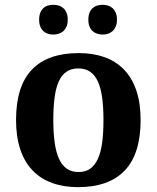

<svg xmlns="http://www.w3.org/2000/svg" viewBox="-20 -770 653 800"><path d="M565.9 -270Q565.9 -128.9 499.8 -59.6Q433.6 9.8 305.2 9.8Q245.1 9.8 197.3 -7.6Q149.4 -24.9 116 -59.6Q82.5 -94.2 64.7 -147Q46.9 -199.7 46.9 -270Q46.9 -411.1 113 -480Q179.2 -548.8 308.1 -548.8Q368.2 -548.8 415.8 -531.7Q463.4 -514.6 496.8 -480Q530.3 -445.3 548.1 -392.8Q565.9 -340.3 565.9 -270ZM202.1 -270Q202.1 -216.8 207.8 -176.3Q213.4 -135.7 225.8 -108.4Q238.3 -81.1 258.3 -67.1Q278.3 -53.2 307.1 -53.2Q335.9 -53.2 355.7 -67.1Q375.5 -81.1 387.9 -108.4Q400.4 -135.7 405.8 -176.3Q411.1 -216.8 411.1 -270Q411.1 -323.7 405.5 -364Q399.9 -404.3 387.5 -431.2Q375 -458 355 -471.4Q335 -484.9 306.2 -484.9Q277.3 -484.9 257.3 -471.4Q237.3 -458 225.1 -431.2Q212.9 -404.3 207.5 -364Q202.1 -323.7 202.1 -270ZM143.1 -688Q143.1 -705.1 147.9 -717Q152.8 -729 160.9 -736.3Q168.9 -743.7 179.7 -746.8Q190.4 -750 202.1 -750Q213.9 -750 224.6 -746.8Q235.4 -743.7 243.7 -736.3Q252 -729 257.1 -717Q262.2 -705.1 262.2 -688Q262.2 -671.4 257.1 -659.4Q252 -647.5 243.7 -640.1Q235.4 -632.8 224.6 -629.4Q213.9 -626 202.1 -626Q190.4 -626 179.7 -629.4Q168.9 -632.8 160.9 -640.1Q152.8 -647.5 147.9 -659.4Q143.1 -671.4 143.1 -688ZM348.1 -688Q348.1 -705.1 353 -717Q357.9 -729 366.2 -736.3Q374.5 -743.7 385.3 -746.8Q396 -750 408.2 -750Q419.4 -750 429.9 -746.8Q440.4 -743.7 448.7 -736.3Q457 -729 462.2 -717Q467.3 -705.1 467.3 -688Q467.3 -671.4 462.2 -659.4Q457 -647.5 448.7 -640.1Q440.4 -632.8 429.9 -629.4Q419.4 -626 408.2 -626Q396 -626 385.3 -629.4Q374.5 -632.8 366.2 -640.1Q357.9 -647.5 353 -659.4Q348.1 -671.4 348.1 -688Z"/></svg>

Font: Droids
Style: b
Weight: 700
Foundry: Ascender Corporation
Version: Version 1.00 build 113